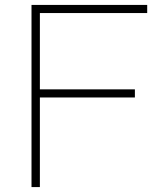

<svg xmlns="http://www.w3.org/2000/svg" viewBox="-20 -760 659 780"><path d="M108 0V-740H578V-707H142V-397H528V-364H142V0Z"/></svg>

Font: Encode Sans Exp Th
Style: Regular
Weight: 100
Width: 7
Designer: Multiple Designers
Foundry: Impallari Type
Version: Version 3.002; ttfautohint (v1.8.3) -l 8 -r 50 -G 200 -x 14 